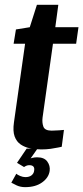

<svg xmlns="http://www.w3.org/2000/svg" viewBox="-20 -606 340 783"><path d="M148.6 3.4Q125.5 3.4 103.5 -0.9Q81.5 -5.2 64.5 -16.7Q47.4 -28.2 39.6 -49.8Q31.8 -71.4 36.9 -107L82.3 -427.6H35.5L45 -485.9L101.4 -495L130.5 -586.3H217.8L205.5 -495H300L290.5 -427.6H196L153.6 -126.7Q151 -106 156.9 -89.6Q162.8 -73.2 191 -73.2Q203.6 -73.2 220.6 -74.5Q237.6 -75.9 240.8 -76.2L231.7 -7.4Q229.5 -7.1 217.1 -4.4Q204.7 -1.7 186.5 0.9Q168.4 3.4 148.6 3.4ZM82.5 157.2Q63.4 157.2 48.1 150.1Q32.8 143 26.2 139L46.5 102.5Q51.5 107.2 62.5 111.7Q73.5 116.3 83.5 116.3Q99.7 116.3 109 108.7Q118.3 101 119.3 89.4Q122.9 67.6 99.2 67.6Q92.9 67.6 87.4 70Q82 72.3 78.1 75.2L49.4 58L88.7 0H133L99.3 48L93.6 44.9Q101 40.6 110.6 38.1Q120.3 35.5 131.4 35.5Q160.5 35.5 172.9 52.8Q185.3 70 182.6 90.5Q178.9 118.3 152 137.7Q125.2 157.2 82.5 157.2Z"/></svg>

Font: Alumni Sans SC Thin
Style: Italic
Weight: 100
Italic angle: -8°
Designer: Robert E. Leuschke
Foundry: Robert E. Leuschke
Version: Version 1.016